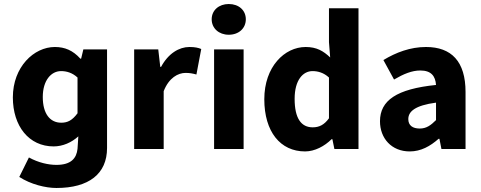

<svg xmlns="http://www.w3.org/2000/svg" viewBox="-20 -742 2397 956"><path d="M261 194C422 194 513 124 513 -5V-496H395L384 -450H380C343 -491 303 -508 253 -508C149 -508 44 -409 44 -257C44 -114 124 -13 247 -13C293 -13 337 -33 370 -63L366 -1C361 46 334 79 261 79C221 79 171 68 124 42L76 139C133 176 207 194 261 194ZM285 -131C228 -131 193 -177 193 -259C193 -342 235 -388 284 -388C311 -388 340 -380 366 -356V-178C340 -143 317 -131 285 -131Z M648 0H795V-288C821 -355 867 -379 904 -379C925 -379 940 -376 958 -371L982 -498C968 -504 951 -508 923 -508C872 -508 818 -476 782 -409H778L768 -496H648Z M1046 0H1193V-496H1046ZM1119 -569C1169 -569 1204 -601 1204 -646C1204 -691 1169 -722 1119 -722C1070 -722 1034 -691 1034 -646C1034 -601 1070 -569 1119 -569Z M1499 12C1547 12 1596 -14 1631 -49H1635L1645 0H1765V-701H1618V-532L1624 -456C1590 -488 1557 -508 1502 -508C1397 -508 1296 -410 1296 -248C1296 -86 1376 12 1499 12ZM1537 -108C1480 -108 1447 -152 1447 -250C1447 -344 1489 -388 1536 -388C1563 -388 1592 -380 1618 -356V-153C1594 -120 1569 -108 1537 -108Z M2020 12C2076 12 2122 -14 2164 -51H2168L2178 0H2298V-284C2298 -436 2228 -508 2101 -508C2023 -508 1952 -481 1889 -443L1942 -346C1990 -374 2031 -391 2073 -391C2127 -391 2148 -363 2151 -319C1955 -299 1872 -242 1872 -138C1872 -54 1929 12 2020 12ZM2070 -102C2035 -102 2013 -117 2013 -149C2013 -187 2047 -217 2151 -231V-144C2125 -118 2103 -102 2070 -102Z"/></svg>

Font: Giro Sans Regular
Style: Bold
Weight: 700
Designer: Paul D. Hunt
Foundry: Adobe Systems Incorporated
Version: Version 1.000;PS 1.0;hotconv 1.0.88;makeotf.lib2.5.647800